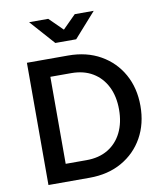

<svg xmlns="http://www.w3.org/2000/svg" viewBox="-99 -1024 951 1106"><g transform="rotate(-10 376.0 -471.5)"><path d="M94 0V-715H335Q443 -715 524 -669Q605 -623 650 -542.5Q695 -462 695 -358Q695 -253 650 -172.5Q605 -92 524 -46Q443 0 335 0ZM213 -103H335Q408 -103 460.5 -134.5Q513 -166 541.5 -223.5Q570 -281 570 -358Q570 -435 541.5 -492Q513 -549 460.5 -580.5Q408 -612 335 -612H213ZM147 -943H259L337 -866L414 -943H525L397 -799H275Z"/></g></svg>

Font: Wix Madefor Text SemiBold
Style: Regular
Weight: 600
Designer: Dalton Maag Ltd
Foundry: Dalton Maag Ltd
Version: Version 3.100